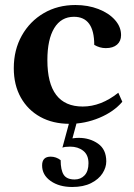

<svg xmlns="http://www.w3.org/2000/svg" viewBox="-20 -482 536 766"><path d="M258 12Q191 12 141 -15.5Q91 -43 63 -93Q35 -143 35 -210Q35 -283 67 -340Q99 -397 154.5 -429.5Q210 -462 281 -462Q331 -462 372.5 -446Q414 -430 438.5 -402.5Q463 -375 463 -342Q463 -318 447 -304Q431 -290 402 -290Q378 -290 356 -303Q356 -415 275 -415Q224 -415 196.5 -370Q169 -325 169 -242Q169 -57 310 -57Q383 -57 452 -112L468 -76Q434 -36 376.5 -12Q319 12 258 12ZM268 264Q216 264 182 240Q148 216 148 178Q148 143 182 143Q204 143 222 157Q222 196 234 215Q246 234 278 234Q302 234 317.5 217.5Q333 201 333 169Q333 136 312 119.5Q291 103 260 103Q239 103 229 107L258 0H288L269 70Q282 68 294 68Q338 68 371 91Q404 114 404 162Q404 186 389 209.5Q374 233 343.5 248.5Q313 264 268 264Z"/></svg>

Font: Petrona
Style: Bold
Weight: 700
Designer: Ringo R. Seeber
Foundry: Ringo R. Seeber
Version: Version 2.001; ttfautohint (v1.8.3)